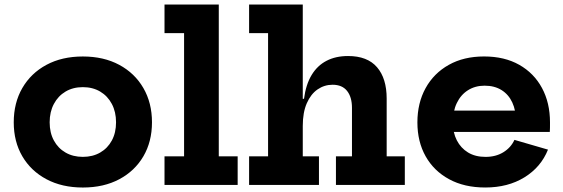

<svg xmlns="http://www.w3.org/2000/svg" viewBox="-20 -810 2468 841"><path d="M343 11.4Q251.7 11.4 183.6 -24.9Q115.5 -61.1 77.8 -125.4Q40.2 -189.7 40.2 -274.2Q40.2 -359.4 77.8 -424.4Q115.5 -489.5 183.5 -526Q251.6 -562.6 342.9 -562.6Q434.2 -562.6 502.3 -526Q570.3 -489.5 608 -424.4Q645.7 -359.4 645.7 -274.2Q645.7 -189.7 608.1 -125.4Q570.5 -61.1 502.5 -24.9Q434.4 11.4 343 11.4ZM342.9 -122.9Q386.1 -122.9 418.8 -141.8Q451.5 -160.6 469.9 -194.6Q488.3 -228.6 488.3 -274.3Q488.3 -320 469.9 -354.7Q451.5 -389.5 418.8 -408.9Q386.1 -428.3 342.9 -428.3Q299.8 -428.3 267.1 -408.9Q234.4 -389.5 216 -354.7Q197.5 -320 197.5 -274.3Q197.5 -228.6 216 -194.6Q234.4 -160.6 267.1 -141.8Q299.8 -122.9 342.9 -122.9Z M938.3 -125.2H1021V0H700.6V-125.2H786.3V-664.8H700.6V-790H938.3Z M1306.2 -125.2H1377.1V0H1071.1V-125.2H1154.2V-664.8H1071.1V-790H1306.2ZM1521.7 -125.2V-337.8Q1521.7 -384.7 1500.3 -411.7Q1478.9 -438.8 1436.8 -438.8Q1400.8 -438.8 1371.1 -418.4Q1341.5 -398.1 1323.9 -357.9Q1306.2 -317.7 1306.2 -258.3L1280.1 -377.1H1311.6Q1319.8 -439.7 1344.9 -481.3Q1370 -522.9 1410.3 -543.7Q1450.5 -564.6 1504.6 -564.6Q1589.2 -564.6 1631.5 -515.5Q1673.7 -466.5 1673.7 -378.1V-125.2H1753.2V0H1451.5V-125.2Z M2105.5 11.3Q2013.9 11.3 1947.2 -25Q1880.5 -61.2 1844.4 -125.3Q1808.3 -189.4 1808.3 -273.8Q1808.3 -359 1844.3 -424.1Q1880.4 -489.3 1946 -526Q2011.5 -562.7 2100.3 -562.7Q2189.7 -562.7 2254.3 -526.2Q2318.9 -489.7 2354 -424.6Q2389.1 -359.6 2389.1 -273.7Q2389.1 -259.7 2389 -249.6Q2388.9 -239.5 2388.2 -232.2H2238.1Q2239.3 -243 2239.7 -254.5Q2240 -266.1 2240 -280.6Q2240 -326.6 2223.9 -361.2Q2207.9 -395.9 2177.1 -415.3Q2146.3 -434.7 2102.8 -434.7Q2061.1 -434.7 2029.7 -414.7Q1998.2 -394.8 1980.9 -358.6Q1963.5 -322.4 1963.5 -273.8Q1963.5 -229.6 1980.9 -195.5Q1998.3 -161.5 2030.1 -142.1Q2062 -122.8 2106.7 -122.8Q2151.8 -122.8 2184.7 -143.1Q2217.7 -163.3 2233.4 -197.3L2380.3 -154.6Q2349.4 -77.7 2277.1 -33.2Q2204.9 11.3 2105.5 11.3ZM1904.8 -232.2V-325.4H2298.4L2315.1 -232.2Z"/></svg>

Font: Hepta Slab ExtraLight
Style: Regular
Weight: 200
Designer: Michael LaGattuta
Foundry: Michael LaGattuta
Version: Version 1.100